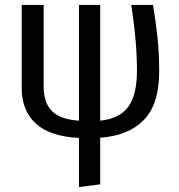

<svg xmlns="http://www.w3.org/2000/svg" viewBox="-20 -547 726 778"><path d="M386 11V200L300 211V12Q183 6 125.5 -46Q68 -98 68 -191V-527H157V-196Q157 -131 190.5 -97Q224 -63 300 -58V-527H386V-58Q464 -66 499.5 -114Q535 -162 535 -261Q535 -378 512 -527H600Q612 -455 618.5 -392Q625 -329 625 -257Q625 -125 563 -61Q501 3 386 11Z"/></svg>

Font: Fira Sans Condensed
Style: Regular
Weight: 400
Width: 3
Designer: bBox Type GmbH & Carrois Corporate GbR & Edenspiekermann AG
Foundry: bBox Type GmbH & Carrois Corporate GbR & Edenspiekermann AG
Version: Version 4.301